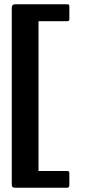

<svg xmlns="http://www.w3.org/2000/svg" viewBox="-20 -767 402 897"><path d="M304 97Q304 110 294 110H51Q42 110 38.5 106.5Q35 103 35 94V-731Q35 -747 50 -747H289Q299 -747 301.5 -745.5Q304 -744 304 -737V-677Q304 -671 300.5 -669.5Q297 -668 290 -668H160V32H291Q299 32 301.5 33.5Q304 35 304 43Z"/></svg>

Font: Glory Thin
Style: Bold
Weight: 700
Version: Version 1.011